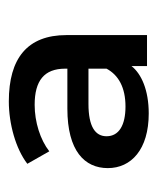

<svg xmlns="http://www.w3.org/2000/svg" viewBox="20 -808 365 446"><g transform="rotate(-90 203.0 -585.5)"><path d="M266 -521C251 -493 222 -477 178 -477C135 -477 109 -492 109 -521C109 -547 131 -563 184 -563H266ZM162 -423C216 -423 254 -440 272 -463V-427H344V-614C344 -705 290 -748 190 -748C138 -748 80 -732 45 -705L74 -654C101 -675 142 -688 182 -688C238 -688 266 -666 266 -617V-612H173C75 -612 35 -572 35 -518C35 -464 78 -423 162 -423Z"/></g></svg>

Font: Montserrat-Alt1 SemBd
Style: Regular
Weight: 600
Designer: Differentunic
Foundry: Differentunic
Version: Version 7.222